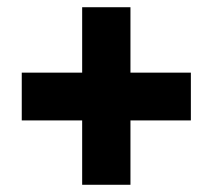

<svg xmlns="http://www.w3.org/2000/svg" viewBox="-20 -617 583 526"><path d="M337.4 -418H502.9V-287.1H337.4V-110.8H205.1V-287.1H39.6V-418H205.1V-597.2H337.4Z"/></svg>

Font: Open Sans SemiCondensed ExtraBold
Style: Regular
Weight: 800
Width: 4
Designer: Monotype Design Team
Foundry: Monotype Imaging Inc.
Version: Version 3.000